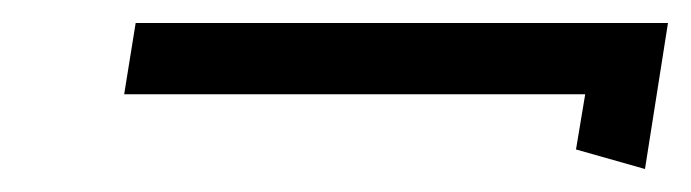

<svg xmlns="http://www.w3.org/2000/svg" viewBox="-20 -341 601 167"><path d="M88 -259H489L481 -211L541 -194L561 -321H98Z"/></svg>

Font: Charger Sport
Style: LitExtObl
Weight: 300
Designer: Jasper
Foundry: Cannot Into Space Fonts
Version: Version 1.1